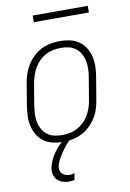

<svg xmlns="http://www.w3.org/2000/svg" viewBox="-98 -748 697 1030"><g transform="rotate(-10 250.0 -232.5)"><path d="M199 8Q171 8 144 2Q117 -4 95.5 -19Q74 -34 60.5 -56.5Q47 -79 40.5 -105Q34 -131 35 -159Q36 -187 40 -215L60 -335Q64 -361 72.5 -386Q81 -411 95 -433.5Q109 -456 129 -475Q149 -494 173 -506Q197 -518 223 -523Q249 -528 274 -528Q302 -528 329 -522Q356 -516 377.5 -501Q399 -486 413 -463.5Q427 -441 433 -415Q439 -389 438.5 -361Q438 -333 433 -305L413 -185Q409 -159 401 -134Q393 -109 378.5 -86.5Q364 -64 344 -45Q324 -26 300 -14Q276 -2 250 3Q224 8 199 8ZM200 -29Q220 -29 241.5 -33Q263 -37 282.5 -47.5Q302 -58 318.5 -74Q335 -90 346 -109Q357 -128 364 -149Q371 -170 374 -191L394 -311Q398 -333 398.5 -355Q399 -377 395 -398Q391 -419 381 -437Q371 -455 354.5 -468Q338 -481 317.5 -486Q297 -491 274 -491Q254 -491 232.5 -487Q211 -483 191 -472.5Q171 -462 155 -446Q139 -430 128 -411Q117 -392 110 -371Q103 -350 99 -329L79 -209Q76 -187 75 -165Q74 -143 78 -122Q82 -101 92 -83Q102 -65 118.5 -52Q135 -39 156 -34Q177 -29 200 -29ZM192 223Q174 223 157.5 217.5Q141 212 129.5 200Q118 188 113.5 171Q109 154 112 136Q116 115 125 95Q134 75 147 56.5Q160 38 175.5 22Q191 6 209 -8H240L239 0Q223 14 210 30Q197 46 185.5 63Q174 80 164.5 98Q155 116 151 135Q150 146 152.5 156.5Q155 167 162.5 174Q170 181 180.5 184.5Q191 188 203 188Q209 188 216 187Q223 186 229 183L223 219Q216 221 208 222Q200 223 192 223ZM155 -652V-688H455V-652Z"/></g></svg>

Font: Iosevka Term Curly Extralight
Style: Italic
Weight: 200
Italic angle: -9°
Designer: Belleve Invis
Foundry: Belleve Invis
Version: Version 32.3.0